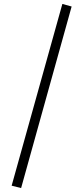

<svg xmlns="http://www.w3.org/2000/svg" viewBox="-20 -731 427 973"><path d="M87 222 39 210 296 -711 343 -698Z"/></svg>

Font: Ysabeau Office Light
Style: Regular
Weight: 300
Designer: Christian Thalmann (Catharsis Fonts)
Version: Version 2.001;gftools[0.9.30]; featfreeze: tnum,lnum,ss02